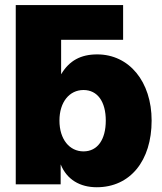

<svg xmlns="http://www.w3.org/2000/svg" viewBox="-20 -748 659 779"><path d="M372.6 11.7C507.8 11.7 595.2 -95.2 595.2 -258.8C595.2 -416.5 504.4 -527.3 374.5 -527.3C307.6 -527.3 261.2 -502 228.5 -447.3H228V-586.4H479.5V-727.5H43.9V0H226.1V-80.1H226.6C251.5 -19.5 304.2 11.7 372.6 11.7ZM318.8 -133.8C261.7 -133.8 221.2 -183.1 221.2 -258.8C221.2 -334 261.7 -382.8 318.8 -382.8C376 -382.8 409.2 -335 409.2 -258.8C409.2 -182.1 376 -133.8 318.8 -133.8Z"/></svg>

Font: Raveo Display Display ExtraBold
Style: Regular
Weight: 800
Designer: Jakub Foglar, Rasmus Andersson (Inter)
Foundry: Jakubfoglar.com
Version: Version 1.100;Glyphs 3.2.3 (3260)